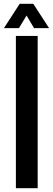

<svg xmlns="http://www.w3.org/2000/svg" viewBox="-28 -989 278 1009"><path d="M55.5 0V-800H170V0ZM-7.5 -841 75.5 -969H147L230 -841H151L111.5 -907.5L71.5 -841Z"/></svg>

Font: Big Shoulders Text Thin
Style: Bold
Weight: 700
Version: Version 2.002